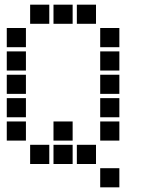

<svg xmlns="http://www.w3.org/2000/svg" viewBox="-20 -711 640 822"><path d="M110 -691Q109 -691 109 -691Q109 -691 109 -690V-610Q109 -609 109 -609Q109 -609 110 -609H190Q191 -609 191 -609Q191 -609 191 -610V-690Q191 -691 191 -691Q191 -691 190 -691ZM210 -691Q209 -691 209 -691Q209 -691 209 -690V-610Q209 -609 209 -609Q209 -609 210 -609H290Q291 -609 291 -609Q291 -609 291 -610V-690Q291 -691 291 -691Q291 -691 290 -691ZM310 -691Q309 -691 309 -691Q309 -691 309 -690V-610Q309 -609 309 -609Q309 -609 310 -609H390Q391 -609 391 -609Q391 -609 391 -610V-690Q391 -691 391 -691Q391 -691 390 -691ZM10 -591Q9 -591 9 -591Q9 -591 9 -590V-510Q9 -509 9 -509Q9 -509 10 -509H90Q91 -509 91 -509Q91 -509 91 -510V-590Q91 -591 91 -591Q91 -591 90 -591ZM410 -591Q409 -591 409 -591Q409 -591 409 -590V-510Q409 -509 409 -509Q409 -509 410 -509H490Q491 -509 491 -509Q491 -509 491 -510V-590Q491 -591 491 -591Q491 -591 490 -591ZM10 -491Q9 -491 9 -491Q9 -491 9 -490V-410Q9 -409 9 -409Q9 -409 10 -409H90Q91 -409 91 -409Q91 -409 91 -410V-490Q91 -491 91 -491Q91 -491 90 -491ZM410 -491Q409 -491 409 -491Q409 -491 409 -490V-410Q409 -409 409 -409Q409 -409 410 -409H490Q491 -409 491 -409Q491 -409 491 -410V-490Q491 -491 491 -491Q491 -491 490 -491ZM10 -391Q9 -391 9 -391Q9 -391 9 -390V-310Q9 -309 9 -309Q9 -309 10 -309H90Q91 -309 91 -309Q91 -309 91 -310V-390Q91 -391 91 -391Q91 -391 90 -391ZM410 -391Q409 -391 409 -391Q409 -391 409 -390V-310Q409 -309 409 -309Q409 -309 410 -309H490Q491 -309 491 -309Q491 -309 491 -310V-390Q491 -391 491 -391Q491 -391 490 -391ZM10 -291Q9 -291 9 -291Q9 -291 9 -290V-210Q9 -209 9 -209Q9 -209 10 -209H90Q91 -209 91 -209Q91 -209 91 -210V-290Q91 -291 91 -291Q91 -291 90 -291ZM410 -291Q409 -291 409 -291Q409 -291 409 -290V-210Q409 -209 409 -209Q409 -209 410 -209H490Q491 -209 491 -209Q491 -209 491 -210V-290Q491 -291 491 -291Q491 -291 490 -291ZM10 -191Q9 -191 9 -191Q9 -191 9 -190V-110Q9 -109 9 -109Q9 -109 10 -109H90Q91 -109 91 -109Q91 -109 91 -110V-190Q91 -191 91 -191Q91 -191 90 -191ZM210 -191Q209 -191 209 -191Q209 -191 209 -190V-110Q209 -109 209 -109Q209 -109 210 -109H290Q291 -109 291 -109Q291 -109 291 -110V-190Q291 -191 291 -191Q291 -191 290 -191ZM410 -191Q409 -191 409 -191Q409 -191 409 -190V-110Q409 -109 409 -109Q409 -109 410 -109H490Q491 -109 491 -109Q491 -109 491 -110V-190Q491 -191 491 -191Q491 -191 490 -191ZM110 -91Q109 -91 109 -91Q109 -91 109 -90V-10Q109 -9 109 -9Q109 -9 110 -9H190Q191 -9 191 -9Q191 -9 191 -10V-90Q191 -91 191 -91Q191 -91 190 -91ZM210 -91Q209 -91 209 -91Q209 -91 209 -90V-10Q209 -9 209 -9Q209 -9 210 -9H290Q291 -9 291 -9Q291 -9 291 -10V-90Q291 -91 291 -91Q291 -91 290 -91ZM310 -91Q309 -91 309 -91Q309 -91 309 -90V-10Q309 -9 309 -9Q309 -9 310 -9H390Q391 -9 391 -9Q391 -9 391 -10V-90Q391 -91 391 -91Q391 -91 390 -91ZM410 9Q409 9 409 9Q409 9 409 10V90Q409 91 409 91Q409 91 410 91H490Q491 91 491 91Q491 91 491 90V10Q491 9 491 9Q491 9 490 9Z"/></svg>

Font: Doto Black ExtraBold
Style: Regular
Weight: 800
Monospace: yes
Version: Version 1.000